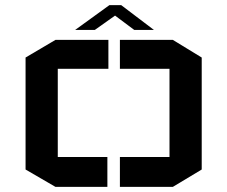

<svg xmlns="http://www.w3.org/2000/svg" viewBox="-20 -731 889 751"><path d="M80 -506 197 -575H404V-462H206V-117H400V0H197L80 -68V-506ZM769 -506 656 -575H449V-462H643V-117H449V0H656L769 -68V-506ZM582 -614H505L430 -670L351 -614H274L408 -711H454L582 -614Z"/></svg>

Font: Wallpoet
Style: Regular
Weight: 400
Designer: Lars Berggren
Foundry: Lars Berggren
Version: Version 1.000